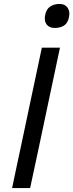

<svg xmlns="http://www.w3.org/2000/svg" viewBox="-20 -955 372 975"><path d="M41.5 0Q54 -59.5 65.5 -114.2Q77 -169 91.5 -236L141.5 -472.5Q156 -541 168 -597.2Q180 -653.5 192.5 -713H284.5Q272 -653.5 260 -597.2Q248 -541 233.5 -472.5L183.5 -236Q169 -169 157.5 -114.2Q146 -59.5 133 0ZM257.5 -813Q230.5 -813 216.8 -830.8Q203 -848.5 209.5 -879.5Q215.5 -909.5 235.5 -922.2Q255.5 -935 282.5 -935Q310 -935 323.2 -916Q336.5 -897 330.5 -868Q324 -837 304.8 -825Q285.5 -813 257.5 -813Z"/></svg>

Font: Commissioner
Style: Italic
Weight: 400
Italic angle: -12°
Designer: Kostas Bartsokas
Foundry: Kostas Bartsokas
Version: Version 1.000; ttfautohint (v1.8.3)